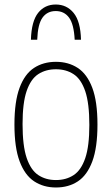

<svg xmlns="http://www.w3.org/2000/svg" viewBox="-20 -822 496 851"><path d="M228 9Q173 9 131.5 -18.2Q90 -45.5 67 -106.8Q44 -168 44 -270Q44 -372 66.8 -433Q89.5 -494 130.8 -521Q172 -548 228 -548Q283 -548 324.5 -521Q366 -494 389 -433Q412 -372 412 -270Q412 -168 389.2 -106.8Q366.5 -45.5 325.2 -18.2Q284 9 228 9ZM228 -24Q273 -24 306.2 -45.8Q339.5 -67.5 357.8 -120.8Q376 -174 376 -268Q376 -364 357.8 -417.8Q339.5 -471.5 306.2 -493.2Q273 -515 228 -515Q183 -515 149.8 -493.5Q116.5 -472 98.2 -419Q80 -366 80 -272Q80 -176 98.2 -122Q116.5 -68 149.8 -46Q183 -24 228 -24ZM117 -646Q119.5 -728 149 -765Q178.5 -802 227 -802Q276 -802 306.5 -764.5Q337 -727 339 -646H311Q307.5 -715 286 -744Q264.5 -773 227 -773Q189.5 -773 168.5 -744Q147.5 -715 145 -646Z"/></svg>

Font: Encode Sans Condensed Thin
Style: Regular
Weight: 100
Width: 3
Designer: Multiple Designers
Foundry: Impallari Type
Version: Version 3.002